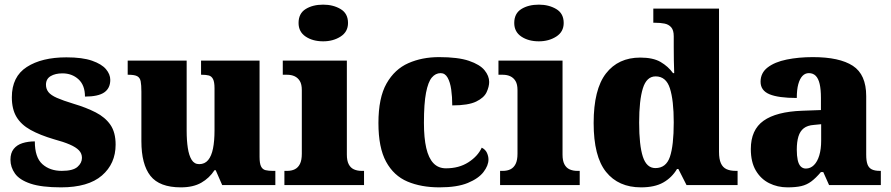

<svg xmlns="http://www.w3.org/2000/svg" viewBox="-20 -797 3839 827"><path d="M243 10Q159 10 111.5 -6Q64 -22 44.5 -49.5Q25 -77 25 -109Q25 -138 39 -155.5Q53 -173 77 -180.5Q101 -188 130 -188Q130 -119 162.5 -90Q195 -61 246 -61Q294 -61 313.5 -78Q333 -95 333 -117Q333 -136 320 -149.5Q307 -163 280.5 -174.5Q254 -186 213 -197Q152 -215 111.5 -237.5Q71 -260 51 -293.5Q31 -327 31 -378Q31 -467 95.5 -508.5Q160 -550 266 -550Q335 -550 376.5 -535.5Q418 -521 436.5 -499Q455 -477 455 -453Q455 -417 429 -399Q403 -381 346 -381Q346 -430 318 -455.5Q290 -481 249 -481Q218 -481 198 -469Q178 -457 178 -432Q178 -414 188.5 -400.5Q199 -387 225 -375.5Q251 -364 297 -350Q351 -334 392 -313Q433 -292 455.5 -259.5Q478 -227 478 -174Q478 -92 419 -41Q360 10 243 10Z M759 10Q667 10 628 -39.5Q589 -89 589 -189V-402Q589 -431 586 -446.5Q583 -462 571.5 -468.5Q560 -475 534 -475H530V-536H784V-234Q784 -192 789 -159.5Q794 -127 805.5 -108.5Q817 -90 838 -90Q862 -90 876.5 -107.5Q891 -125 897.5 -157.5Q904 -190 904 -235V-417Q904 -444 897.5 -456.5Q891 -469 879 -472Q867 -475 850 -475H846V-536H1098V-121Q1098 -93 1104.5 -80Q1111 -67 1124 -64Q1137 -61 1154 -61H1166V0H937L909 -64H904Q882 -30 847 -10Q812 10 759 10Z M1205 0V-61H1217Q1236 -61 1250 -68Q1264 -75 1272 -91Q1280 -107 1280 -135V-409Q1280 -434 1271.5 -448Q1263 -462 1249 -468.5Q1235 -475 1217 -475H1198V-536H1474V-131Q1474 -105 1482 -89.5Q1490 -74 1504.5 -67.5Q1519 -61 1537 -61H1548V0ZM1372 -619Q1327 -619 1296.5 -639.5Q1266 -660 1266 -698Q1266 -739 1296.5 -758Q1327 -777 1372 -777Q1415 -777 1447 -758Q1479 -739 1479 -698Q1479 -660 1447 -639.5Q1415 -619 1372 -619Z M1873 10Q1794 10 1735 -15Q1676 -40 1643 -100.5Q1610 -161 1610 -267Q1610 -376 1645 -437.5Q1680 -499 1739 -525Q1798 -551 1871 -551Q1953 -551 2000 -535Q2047 -519 2067 -494.5Q2087 -470 2087 -444Q2087 -424 2076 -400Q2065 -376 2031 -359.5Q1997 -343 1928 -343Q1928 -380 1923.5 -411.5Q1919 -443 1908 -462.5Q1897 -482 1878 -482Q1856 -482 1840 -463Q1824 -444 1815 -397.5Q1806 -351 1806 -268Q1806 -203 1816 -159.5Q1826 -116 1847 -94Q1868 -72 1901 -72Q1957 -72 1997.5 -98Q2038 -124 2055 -161Q2071 -153 2077.5 -138.5Q2084 -124 2084 -110Q2084 -84 2062.5 -56Q2041 -28 1995 -9Q1949 10 1873 10Z M2134 0V-61H2146Q2165 -61 2179 -68Q2193 -75 2201 -91Q2209 -107 2209 -135V-409Q2209 -434 2200.5 -448Q2192 -462 2178 -468.5Q2164 -475 2146 -475H2127V-536H2403V-131Q2403 -105 2411 -89.5Q2419 -74 2433.5 -67.5Q2448 -61 2466 -61H2477V0ZM2301 -619Q2256 -619 2225.5 -639.5Q2195 -660 2195 -698Q2195 -739 2225.5 -758Q2256 -777 2301 -777Q2344 -777 2376 -758Q2408 -739 2408 -698Q2408 -660 2376 -639.5Q2344 -619 2301 -619Z M2741 10Q2644 10 2590.5 -56.5Q2537 -123 2537 -267Q2537 -412 2590 -480.5Q2643 -549 2738 -549Q2793 -549 2825.5 -530Q2858 -511 2879 -482H2884Q2883 -505 2882.5 -536Q2882 -567 2882 -596V-641Q2882 -667 2871 -679.5Q2860 -692 2842 -695.5Q2824 -699 2802 -699H2794V-760H3077V-143Q3077 -112 3085 -94Q3093 -76 3109 -68.5Q3125 -61 3149 -61H3157V0H2937L2902 -69H2896Q2874 -32 2837 -11Q2800 10 2741 10ZM2803 -73Q2849 -73 2865.5 -121.5Q2882 -170 2882 -270Q2882 -365 2865.5 -416.5Q2849 -468 2804 -468Q2765 -468 2749 -416.5Q2733 -365 2733 -269Q2733 -171 2749 -122Q2765 -73 2803 -73Z M3372 10Q3329 10 3293 -8Q3257 -26 3235.5 -62.5Q3214 -99 3214 -155Q3214 -238 3269 -277Q3324 -316 3435 -320L3516 -323V-375Q3516 -412 3510.5 -435.5Q3505 -459 3493.5 -470.5Q3482 -482 3464 -482Q3448 -482 3436.5 -470Q3425 -458 3418.5 -434.5Q3412 -411 3412 -375Q3333 -375 3294.5 -391Q3256 -407 3256 -445Q3256 -483 3286.5 -506.5Q3317 -530 3368.5 -540.5Q3420 -551 3481 -551Q3596 -551 3653.5 -513.5Q3711 -476 3711 -383V-131Q3711 -104 3716.5 -89Q3722 -74 3735 -67.5Q3748 -61 3770 -61H3774V0H3551L3526 -56H3516Q3494 -30 3474.5 -15.5Q3455 -1 3431.5 4.5Q3408 10 3372 10ZM3451 -71Q3471 -71 3486 -86Q3501 -101 3509 -128Q3517 -155 3517 -191V-262L3486 -259Q3458 -257 3442 -244.5Q3426 -232 3419 -209Q3412 -186 3412 -152Q3412 -126 3416 -107.5Q3420 -89 3429 -80Q3438 -71 3451 -71Z"/></svg>

Font: Noto Serif Gujarati Black
Style: Regular
Weight: 900
Version: Version 2.102